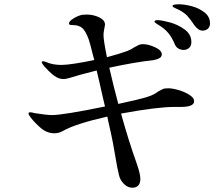

<svg xmlns="http://www.w3.org/2000/svg" viewBox="-20 -845 1040 896"><path d="M960 -736Q960 -719 949.5 -710.5Q939 -702 926 -702Q906 -702 888 -726Q868 -756 854 -771Q840 -786 815 -799Q809 -802 802 -805Q795 -808 790 -811Q785 -814 785 -817Q785 -825 815 -825Q841 -825 875 -816Q909 -807 934.5 -787Q960 -767 960 -736ZM886 -373Q886 -346 825 -346H794Q713 -346 545 -315Q579 -191 618 -82Q635 -33 635 -11Q635 31 597 31Q576 31 558 13Q540 -5 535 -29Q528 -55 518 -116Q506 -188 497 -227L492 -249Q484 -283 481 -301Q331 -267 274 -234Q255 -223 234 -223Q199 -223 170 -248Q141 -273 123 -297Q113 -310 113 -315Q113 -321 121 -321Q128 -321 142 -317Q198 -308 223 -308Q274 -308 470 -348L461 -386Q441 -476 431 -516Q343 -494 307 -482Q287 -476 277 -476Q253 -476 231 -493Q209 -510 186 -536Q185 -538 180 -544.5Q175 -551 175 -555Q175 -559 180 -559Q185 -559 194 -556Q225 -542 266 -542Q289 -542 331 -548.5Q373 -555 420 -565L413 -591Q400 -644 394 -661Q379 -702 363 -715Q347 -728 319 -728Q317 -728 311.5 -728.5Q306 -729 304 -730.5Q302 -732 302 -736Q302 -746 323 -759Q344 -772 364 -776Q371 -777 385 -777Q416 -777 443 -764Q470 -751 470 -730Q470 -726 466.5 -709.5Q463 -693 463 -681Q463 -658 479 -578Q542 -595 574 -607Q592 -614 608 -625Q620 -632 628 -635.5Q636 -639 647 -639Q672 -639 703.5 -624.5Q735 -610 735 -591Q735 -579 722 -572.5Q709 -566 694 -564Q615 -556 490 -529Q510 -442 532 -360Q634 -382 668 -393Q698 -402 718 -418Q732 -426 740 -429.5Q748 -433 765 -433Q785 -433 814 -424.5Q843 -416 864.5 -402Q886 -388 886 -373ZM701 -745Q701 -751 716 -751Q733 -751 771 -741Q809 -731 841 -708Q873 -685 873 -649Q873 -630 862 -621Q851 -612 837 -612Q824 -612 812.5 -618.5Q801 -625 795 -640Q783 -669 766.5 -689.5Q750 -710 724 -726Q720 -729 710.5 -734.5Q701 -740 701 -745Z"/></svg>

Font: Shippori Mincho Medium
Style: Regular
Weight: 500
Designer: FONTDASU
Foundry: FONTDASU / Google Inc. / but / Adobe
Version: Version 3.110; ttfautohint (v1.8.3)